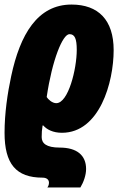

<svg xmlns="http://www.w3.org/2000/svg" viewBox="-28 -583 538 843"><path d="M180 240H325C339 217 350 186 350 159C350 99 310 65 234 65C175 65 155 46 155 19C155 0 156 -14 159 -32H162C178 -14 205 0 244 0C409 0 471 -221 471 -363C471 -495 404 -563 286 -563C137 -563 60 -432 21 -248C5 -174 -8 -85 -8 0C-8 136 42 197 159 197C177 197 187 206 187 219C187 228 184 235 180 240ZM219 -130C201 -130 183 -147 177 -157C201 -320 247 -433 277 -433C300 -433 309 -414 309 -364C309 -280 272 -130 219 -130Z"/></svg>

Font: Noto Sans UI Condensed Black
Style: Italic
Weight: 900
Width: 3
Italic angle: -192°
Designer: Monotype Design Team
Foundry: Monotype Imaging Inc.
Version: Version 1.901